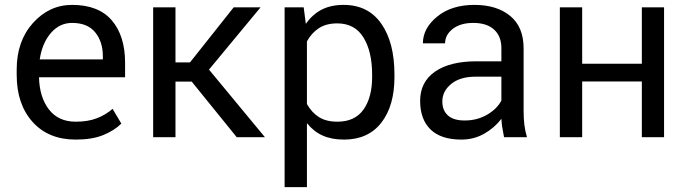

<svg xmlns="http://www.w3.org/2000/svg" viewBox="-20 -558 2798 781"><path d="M288.1 9.8Q176.8 9.8 112.3 -62.3Q47.9 -134.3 47.9 -253.4V-275.4Q47.9 -390.6 114 -464.4Q180.2 -538.1 273.4 -538.1Q380.9 -538.1 434.8 -475.1Q488.8 -412.1 488.8 -302.7V-243.7H138.7Q140.6 -162.6 179 -112.8Q217.3 -63 288.1 -63Q337.4 -63 373.3 -76.7Q409.2 -90.3 438 -115.2L473.6 -55.2Q444.8 -26.9 399.7 -8.5Q354.5 9.8 288.1 9.8ZM273.4 -464.8Q222.2 -464.8 186.8 -423.6Q151.4 -382.3 141.6 -316.4H398.4V-329.1Q398.4 -388.2 367.2 -426.5Q335.9 -464.8 273.4 -464.8Z M759.8 -226.1H693.8V0H603V-528.3H693.8V-304.2H752.9L930.7 -528.3H1040L830.1 -274.9L1057.6 0H942.9Z M1584.5 -244.6Q1584.5 -127.4 1531 -58.8Q1477.5 9.8 1379.4 9.8Q1329.1 9.8 1292.5 -6.6Q1255.9 -22.9 1230 -55.7L1228.5 -55.2V203.1H1137.7V-528.3H1215.3L1224.1 -460.9Q1250.5 -499 1288.1 -518.6Q1325.7 -538.1 1377.9 -538.1Q1477.5 -538.1 1531 -461.7Q1584.5 -385.3 1584.5 -254.9ZM1493.7 -254.9Q1493.7 -348.1 1458.5 -405.5Q1423.3 -462.9 1351.6 -462.9Q1307.1 -462.9 1277.1 -443.4Q1247.1 -423.8 1228.5 -389.6V-134.8Q1248 -100.1 1277.6 -81.5Q1307.1 -63 1352.5 -63Q1423.8 -63 1458.7 -112.5Q1493.7 -162.1 1493.7 -244.6Z M2030.3 0Q2025.4 -24.9 2022.9 -41Q2020.5 -57.1 2019.5 -74.7Q1991.2 -37.6 1949.2 -13.9Q1907.2 9.8 1856.9 9.8Q1773.4 9.8 1731.2 -31.5Q1689 -72.8 1689 -147.5Q1689 -224.6 1749.5 -266.6Q1810.1 -308.6 1917.5 -308.6H2019.5V-362.3Q2019.5 -410.6 1989.7 -437.7Q1960 -464.8 1904.8 -464.8Q1853.5 -464.8 1822 -440.7Q1790.5 -416.5 1790.5 -381.8H1700.2Q1700.2 -442.9 1758.3 -490.5Q1816.4 -538.1 1909.7 -538.1Q2001 -538.1 2055.4 -493.2Q2109.9 -448.2 2109.9 -361.3V-106.4Q2109.9 -78.1 2112.8 -52.2Q2115.7 -26.4 2123.5 0ZM1870.1 -67.9Q1920.9 -67.9 1961.2 -91.3Q2001.5 -114.7 2019.5 -148.9V-246.1H1914.6Q1851.6 -246.1 1815.4 -216.6Q1779.3 -187 1779.3 -145.5Q1779.3 -108.9 1802 -88.4Q1824.7 -67.9 1870.1 -67.9Z M2681.2 0H2590.8V-226.6H2348.1V0H2257.3V-528.3H2348.1V-298.8H2590.8V-528.3H2681.2Z"/></svg>

Font: Roboto Web
Style: Regular
Weight: 400
Designer: Google
Version: Version 1.200310; 2013